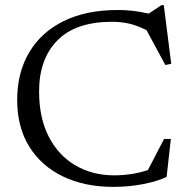

<svg xmlns="http://www.w3.org/2000/svg" viewBox="-20 -719 730 749"><path d="M425.5 -35Q494.5 -35 557 -55.5L620 -177H646.5L630 -29Q596.5 -12.5 540.5 -1.2Q484.5 10 421.5 10Q310.5 10 226 -30.5Q141.5 -71 94.2 -147Q47 -223 47 -329Q47 -435.5 93.8 -514.5Q140.5 -593.5 228.5 -636.8Q316.5 -680 440 -680Q468.5 -680 496 -677Q523.5 -674 560 -666L610 -699H619L648 -470L625 -465.5L551.5 -601.5Q514 -620 483 -627Q452 -634 416.5 -634Q275.5 -634 204 -561.5Q132.5 -489 132.5 -362.5Q132.5 -258 170.8 -184.8Q209 -111.5 275.2 -73.2Q341.5 -35 425.5 -35Z"/></svg>

Font: Newsreader Text
Style: Regular
Weight: 400
Designer: Hugues Gentile
Foundry: Production Type
Version: Version 1.002